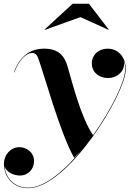

<svg xmlns="http://www.w3.org/2000/svg" viewBox="-56 -724 678 1004"><path d="M364.5 -634.5 511.5 -568 512.5 -569.5 409 -704.5H324L177 -569.5L179 -568ZM91 260C298.5 260 602 -233.5 602 -363.5C602 -409.5 574.5 -469.5 506 -469.5C459 -469.5 424 -436 424 -393C424 -348 459.5 -316 509.5 -316C553.5 -316 593 -347 593 -390.5C593 -395.5 592.5 -400.5 591.5 -405.5C596.5 -391.5 599 -377 599 -363.5C599 -300 527.5 -152.5 430.5 -17C366 -113.5 324 -285.5 297.5 -375.5C281.5 -431 251.5 -469.5 175 -469.5C107.5 -469.5 50 -436.5 17 -346.5L19 -345.5C48 -423.5 89 -447 111 -447C133 -447 140 -429.5 144 -419C171.5 -346.5 259 -24.5 332 101.5C352 81 367 64.5 380.5 48.5C287 164.5 179 257.5 91 257.5C21.5 257.5 -25.5 210 -32 146.5C-22.5 175.5 14 194 49 194C89 194 122 162 122 119C122 71 81 45.5 46 45.5C-2 45.5 -35.5 88 -35.5 131.5C-35.5 203.5 14 260 91 260Z"/></svg>

Font: Bodoni* 72pt
Style: Bold Italic
Weight: 700
Italic angle: -13°
Version: Version 2.3